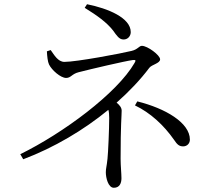

<svg xmlns="http://www.w3.org/2000/svg" viewBox="-20 -835 1040 909"><path d="M392 -815 381 -798C441 -761 485 -729 515 -691C533 -666 544 -648 565 -648C586 -648 599 -665 599 -683C599 -751 491 -795 392 -815ZM630 -355 619 -336C692 -301 755 -243 804 -173C819 -150 829 -142 847 -142C866 -142 879 -156 879 -174C879 -254 763 -322 630 -355ZM497 -276C497 -225 492 -111 489 -84C485 -45 481 -38 481 -19C481 6 492 54 519 54C547 54 555 31 555 9C555 -13 551 -51 551 -83C551 -248 556 -286 556 -311C556 -325 547 -337 532 -349C592 -402 645 -458 687 -514C698 -529 738 -535 738 -554C738 -574 678 -618 652 -618C638 -618 633 -601 603 -594C555 -582 342 -542 285 -542C254 -542 236 -576 220 -598L202 -592C203 -570 206 -542 212 -530C225 -503 267 -466 293 -466C316 -466 320 -485 352 -493C406 -507 572 -546 610 -551C623 -552 624 -549 617 -537C534 -393 278 -204 76 -105L90 -81C236 -136 376 -219 493 -315C496 -305 497 -293 497 -276Z"/></svg>

Font: Harano Aji Mincho TW
Style: Regular
Weight: 400
Foundry: Masamichi Hosoda
Version: HaranoAjiMinchoTW-Regular version 20230610;ttx 4.39.4